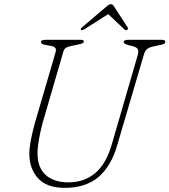

<svg xmlns="http://www.w3.org/2000/svg" viewBox="-20 -892 817 926"><path d="M519 -195 644.5 -627.5Q649 -644.5 644.8 -654Q640.5 -663.5 623 -668.5L599 -674.5Q576.5 -681 576.5 -688.5Q576.5 -700 598 -700H760.5Q777 -700 777 -691Q777 -685 773.2 -681.8Q769.5 -678.5 754.5 -675.5L720 -668Q702 -664.5 690.8 -656.5Q679.5 -648.5 673.5 -627.5L545 -190.5Q516 -90.5 454.8 -38.2Q393.5 14 292.5 14Q205 14 163.2 -32.5Q121.5 -79 121.5 -150Q121.5 -178 129.5 -219.5Q137.5 -261 149 -301.5L248 -640Q256 -665 228.5 -670L198 -675.5Q177.5 -678.5 177.5 -690Q177.5 -700 203 -700H369Q384.5 -700 384.5 -691.5Q384.5 -686.5 378.5 -683.5Q372.5 -680.5 357.5 -677.5L320.5 -669.5Q307 -667 298 -661.2Q289 -655.5 285.5 -642.5L186 -301Q174 -255.5 167.5 -218.2Q161 -181 161 -152.5Q161 -83.5 200.5 -48Q240 -12.5 310 -12.5Q386 -12.5 439 -57Q492 -101.5 519 -195ZM592.5 -747.5Q586.5 -744 580 -750L502 -824L385.5 -750Q375.5 -744 371.5 -747.5Q366 -752 375.5 -760L493 -860Q506.5 -872 515 -872Q523.5 -872 530.5 -860L595.5 -760Q600 -752 592.5 -747.5Z"/></svg>

Font: Fraunces 9pt Soft Thin
Style: Italic
Weight: 100
Italic angle: -16°
Version: Version 1.000;[b76b70a41]